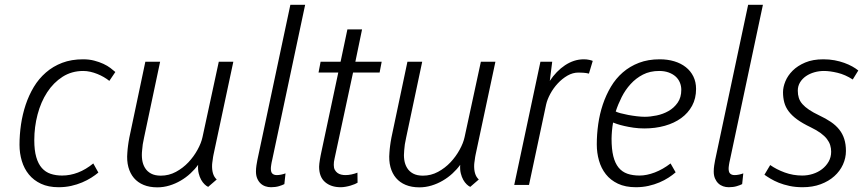

<svg xmlns="http://www.w3.org/2000/svg" viewBox="-20 -782 3665 812"><path d="M242.7 -39.6Q276.4 -39.6 309.6 -52.2Q342.8 -64.9 374.5 -90.8L396 -52.2Q383.3 -41.5 366 -30.5Q348.6 -19.5 327.4 -10.5Q306.2 -1.5 281 4.2Q255.9 9.8 228 9.8Q184.6 9.8 153.3 -4.9Q122.1 -19.5 102.1 -44.2Q82 -68.8 72.3 -101.3Q62.5 -133.8 62.5 -169.4Q62.5 -211.9 68.8 -255.4Q75.2 -298.8 88.6 -339.1Q102.1 -379.4 123 -414.3Q144 -449.2 174.1 -475.3Q204.1 -501.5 243.2 -516.4Q282.2 -531.2 331.5 -531.2Q356.9 -531.2 378.4 -525.6Q399.9 -520 417.2 -512Q434.6 -503.9 447 -494.4Q459.5 -484.9 467.8 -477.5L442.4 -439.9Q432.1 -448.2 419.2 -455.8Q406.2 -463.4 391.6 -469.2Q377 -475.1 361.8 -478.5Q346.7 -481.9 332 -481.9Q283.2 -481.9 244.6 -457.3Q206.1 -432.6 179.4 -391.6Q152.8 -350.6 138.9 -297.9Q125 -245.1 125 -189Q125 -146.5 133.3 -117.7Q141.6 -88.9 157 -71.5Q172.4 -54.2 194.1 -46.9Q215.8 -39.6 242.7 -39.6Z M817.9 -85Q804.2 -65.9 785.4 -48.6Q766.6 -31.2 744.1 -18.1Q721.7 -4.9 696.5 2.7Q671.4 10.3 645.5 10.3Q612.3 10.3 587.4 0Q562.5 -10.3 546.4 -29.3Q530.3 -48.3 522.9 -75.4Q515.6 -102.5 518.6 -136.7Q519 -144.5 519.8 -151.6Q520.5 -158.7 521.5 -166Q522.5 -173.3 523.7 -181.4Q524.9 -189.5 526.9 -199.7L594.7 -521H657.2L589.4 -200.7Q585.4 -183.1 583.7 -171.4Q582 -159.7 581.1 -147Q578.6 -125.5 581.3 -106.2Q584 -86.9 593.3 -71.8Q602.5 -56.6 618.9 -47.9Q635.3 -39.1 660.2 -39.1Q694.3 -39.1 724.1 -55.2Q753.9 -71.3 776.9 -95.7Q799.8 -120.1 815.4 -148.7Q831.1 -177.2 836.4 -202.1L905.3 -521H966.8L882.8 -127Q881.8 -124 881.1 -117.9Q880.4 -111.8 879.4 -105.2Q878.4 -98.6 877.7 -93.3Q877 -87.9 877 -85.9Q876 -65.4 880.6 -49.3Q885.3 -33.2 896.5 -22.9L860.4 8.3Q853.5 5.4 845.5 -2.2Q837.4 -9.8 830.8 -21.5Q824.2 -33.2 820.3 -49.1Q816.4 -64.9 817.9 -85Z M1208 -761.7H1270.5L1130.9 -104.5Q1129.9 -100.6 1128.9 -95.7Q1127.9 -90.8 1127.2 -85.9Q1126.5 -81.1 1126 -77.1Q1125.5 -73.2 1125.5 -71.3Q1125 -54.2 1131.8 -47.9Q1138.7 -41.5 1150.4 -41.5Q1159.2 -41.5 1168.9 -43.5Q1178.7 -45.4 1187.5 -48.8L1182.6 -3.4Q1174.3 1 1159.7 5.4Q1145 9.8 1126 9.8Q1113.8 9.8 1102.3 5.9Q1090.8 2 1082 -6.3Q1073.2 -14.6 1067.9 -27.1Q1062.5 -39.6 1062.5 -56.6Q1062.5 -69.3 1064.5 -82.5Q1066.4 -95.7 1068.4 -105Z M1511.2 -657.7 1482.9 -521H1594.2L1585.4 -475.1H1473.1L1395 -111.8Q1393.1 -104 1392.3 -97.2Q1391.6 -90.3 1391.6 -84.5Q1391.6 -71.8 1396 -63.7Q1400.4 -55.7 1407.5 -50.5Q1414.6 -45.4 1423.3 -43.5Q1432.1 -41.5 1440.9 -41.5Q1453.6 -41.5 1467 -44.4Q1480.5 -47.4 1491.7 -51.8L1492.2 -9.3Q1488.3 -6.8 1480.5 -3.4Q1472.7 0 1462.6 2.9Q1452.6 5.9 1441.7 7.8Q1430.7 9.8 1420.9 9.8Q1379.9 9.8 1354.7 -12Q1329.6 -33.7 1329.6 -77.1Q1329.6 -83 1330.6 -90.6Q1331.5 -98.1 1332.8 -106.2Q1334 -114.3 1335.7 -122.6Q1337.4 -130.9 1338.9 -138.2L1410.6 -475.1H1327.1L1335.9 -521H1420.4L1449.2 -657.7Z M1926.3 -85Q1912.6 -65.9 1893.8 -48.6Q1875 -31.2 1852.5 -18.1Q1830.1 -4.9 1804.9 2.7Q1779.8 10.3 1753.9 10.3Q1720.7 10.3 1695.8 0Q1670.9 -10.3 1654.8 -29.3Q1638.7 -48.3 1631.3 -75.4Q1624 -102.5 1627 -136.7Q1627.4 -144.5 1628.2 -151.6Q1628.9 -158.7 1629.9 -166Q1630.9 -173.3 1632.1 -181.4Q1633.3 -189.5 1635.3 -199.7L1703.1 -521H1765.6L1697.8 -200.7Q1693.8 -183.1 1692.1 -171.4Q1690.4 -159.7 1689.5 -147Q1687 -125.5 1689.7 -106.2Q1692.4 -86.9 1701.7 -71.8Q1710.9 -56.6 1727.3 -47.9Q1743.7 -39.1 1768.6 -39.1Q1802.7 -39.1 1832.5 -55.2Q1862.3 -71.3 1885.3 -95.7Q1908.2 -120.1 1923.8 -148.7Q1939.5 -177.2 1944.8 -202.1L2013.7 -521H2075.2L1991.2 -127Q1990.2 -124 1989.5 -117.9Q1988.8 -111.8 1987.8 -105.2Q1986.8 -98.6 1986.1 -93.3Q1985.4 -87.9 1985.4 -85.9Q1984.4 -65.4 1989 -49.3Q1993.7 -33.2 2004.9 -22.9L1968.8 8.3Q1961.9 5.4 1953.9 -2.2Q1945.8 -9.8 1939.2 -21.5Q1932.6 -33.2 1928.7 -49.1Q1924.8 -64.9 1926.3 -85Z M2470.7 -470.7Q2459.5 -473.6 2446.5 -474.4Q2433.6 -475.1 2426.3 -475.1Q2402.3 -475.1 2379.9 -462.2Q2357.4 -449.2 2338.9 -429.2Q2320.3 -409.2 2307.4 -385.3Q2294.4 -361.3 2289.6 -339.8L2217.3 0H2154.8L2265.6 -521H2315.4L2305.2 -439.9Q2318.8 -460.4 2335 -477.1Q2351.1 -493.7 2369.4 -505.9Q2387.7 -518.1 2407.7 -524.7Q2427.7 -531.2 2449.2 -531.2Q2461.4 -531.2 2472.2 -528.8Q2482.9 -526.4 2486.8 -524.4Z M2685.1 -39.6Q2714.8 -39.6 2749.3 -52.7Q2783.7 -65.9 2815.9 -90.8L2837.4 -53.2Q2824.7 -42 2807.4 -30.8Q2790 -19.5 2768.8 -10.5Q2747.6 -1.5 2722.4 4.2Q2697.3 9.8 2669.4 9.8Q2625 9.8 2593.5 -5.1Q2562 -20 2542.2 -45.2Q2522.5 -70.3 2513.2 -103Q2503.9 -135.7 2503.9 -171.4Q2503.9 -213.9 2510 -257.1Q2516.1 -300.3 2529.5 -340.3Q2543 -380.4 2563.7 -415.3Q2584.5 -450.2 2614 -475.8Q2643.6 -501.5 2682.4 -516.4Q2721.2 -531.2 2770 -531.2Q2803.7 -531.2 2831.8 -522.7Q2859.9 -514.2 2880.4 -498Q2900.9 -481.9 2912.4 -458.5Q2923.8 -435.1 2923.8 -405.8Q2923.8 -365.7 2907 -334.7Q2890.1 -303.7 2860.8 -282.5Q2831.5 -261.2 2791.5 -250Q2751.5 -238.8 2705.1 -238.8Q2681.6 -238.8 2659.7 -241.9Q2637.7 -245.1 2619.9 -249.3Q2602.1 -253.4 2589.6 -257.6Q2577.1 -261.7 2572.8 -263.7Q2571.3 -255.9 2570.1 -246.6Q2568.8 -237.3 2568.1 -228.3Q2567.4 -219.2 2566.9 -210.7Q2566.4 -202.1 2566.4 -195.3Q2566.4 -151.4 2573.7 -121.6Q2581.1 -91.8 2595.9 -73.5Q2610.8 -55.2 2633.1 -47.4Q2655.3 -39.6 2685.1 -39.6ZM2767.6 -481.9Q2729 -481.9 2699.2 -466.6Q2669.4 -451.2 2647 -426.5Q2624.5 -401.9 2609.1 -371.3Q2593.8 -340.8 2584 -310.5Q2589.8 -307.1 2604.2 -303.2Q2618.7 -299.3 2636.7 -295.9Q2654.8 -292.5 2673.6 -290.3Q2692.4 -288.1 2707 -288.1Q2730 -288.1 2757.1 -293.7Q2784.2 -299.3 2807.4 -312.5Q2830.6 -325.7 2845.9 -347.7Q2861.3 -369.6 2861.3 -402.3Q2861.3 -418.5 2855.2 -433.1Q2849.1 -447.8 2837.2 -458.5Q2825.2 -469.2 2807.6 -475.6Q2790 -481.9 2767.6 -481.9Z M3144 -761.7H3206.5L3066.9 -104.5Q3065.9 -100.6 3064.9 -95.7Q3064 -90.8 3063.2 -85.9Q3062.5 -81.1 3062 -77.1Q3061.5 -73.2 3061.5 -71.3Q3061 -54.2 3067.9 -47.9Q3074.7 -41.5 3086.4 -41.5Q3095.2 -41.5 3105 -43.5Q3114.7 -45.4 3123.5 -48.8L3118.7 -3.4Q3110.4 1 3095.7 5.4Q3081.1 9.8 3062 9.8Q3049.8 9.8 3038.3 5.9Q3026.9 2 3018.1 -6.3Q3009.3 -14.6 3003.9 -27.1Q2998.5 -39.6 2998.5 -56.6Q2998.5 -69.3 3000.5 -82.5Q3002.4 -95.7 3004.4 -105Z M3495.1 -140.6Q3495.1 -154.8 3491 -168.2Q3486.8 -181.6 3477.1 -194.3Q3467.3 -207 3450.7 -219.2Q3434.1 -231.4 3408.7 -243.7Q3374 -260.3 3351.6 -276.6Q3329.1 -293 3315.7 -310.8Q3302.2 -328.6 3296.9 -348.6Q3291.5 -368.7 3291.5 -392.1Q3291.5 -413.6 3301.5 -438Q3311.5 -462.4 3332.3 -483.2Q3353 -503.9 3385.3 -517.6Q3417.5 -531.2 3461.9 -531.2Q3487.3 -531.2 3509.5 -527.1Q3531.7 -522.9 3550.5 -516.1Q3569.3 -509.3 3584.2 -501Q3599.1 -492.7 3609.9 -483.9L3586.4 -445.8Q3554.7 -466.3 3522.2 -474.1Q3489.7 -481.9 3464.4 -481.9Q3443.8 -481.9 3424.1 -476.3Q3404.3 -470.7 3388.7 -460Q3373 -449.2 3363.5 -433.6Q3354 -418 3354 -398.4Q3354 -381.8 3358.4 -367.9Q3362.8 -354 3373.5 -341.8Q3384.3 -329.6 3401.6 -317.9Q3418.9 -306.2 3444.8 -293.9Q3472.7 -280.8 3493.9 -266.4Q3515.1 -252 3529.3 -234.1Q3543.5 -216.3 3550.5 -194.1Q3557.6 -171.9 3557.6 -143.6Q3557.6 -113.8 3544.9 -85.9Q3532.2 -58.1 3508.5 -36.9Q3484.9 -15.6 3450.9 -2.9Q3417 9.8 3374.5 9.8Q3344.2 9.8 3319.1 4.4Q3293.9 -1 3273.9 -9Q3253.9 -17.1 3238.5 -26.4Q3223.1 -35.6 3212.9 -43L3237.3 -84Q3263.7 -65.4 3298.8 -52.5Q3334 -39.6 3373 -39.6Q3395.5 -39.6 3417.2 -46.4Q3439 -53.2 3456.3 -66.4Q3473.6 -79.6 3484.4 -98.4Q3495.1 -117.2 3495.1 -140.6Z"/></svg>

Font: Ufes Sans Light
Style: Italic
Weight: 200
Designer: Ricardo Esteves & Thais Bronze
Foundry: ProDesignUfes - Ricardo Esteves, Thais Bronze
Version: Version 2.0